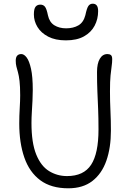

<svg xmlns="http://www.w3.org/2000/svg" viewBox="-20 -1004 703 1037"><path d="M349 13Q256 13 197.5 -30.5Q139 -74 111.5 -153Q84 -232 84 -337Q84 -378 86.5 -419.5Q89 -461 89 -489Q89 -537 85.5 -566.5Q82 -596 77 -613.5Q72 -631 68.5 -645Q65 -659 65 -676Q65 -695 73 -703.5Q81 -712 95 -712Q110 -712 124 -693.5Q138 -675 147.5 -632.5Q157 -590 157 -518Q157 -492 155.5 -461.5Q154 -431 152 -399.5Q150 -368 150 -339Q150 -233 175.5 -170Q201 -107 245 -80Q289 -53 342 -53Q432 -53 472 -114Q512 -175 512 -305Q512 -367 510 -415Q508 -463 506 -510Q504 -557 504 -615Q504 -661 519 -686.5Q534 -712 560 -712Q572 -712 579 -706.5Q586 -701 586 -684Q586 -666 583 -646.5Q580 -627 577 -596Q574 -565 574 -511Q574 -459 576.5 -406Q579 -353 579 -298Q579 -206 554.5 -136Q530 -66 479 -26.5Q428 13 349 13ZM336 -786Q279 -786 240.5 -806Q202 -826 182.5 -858Q163 -890 163 -926Q163 -956 172 -967.5Q181 -979 198 -979Q214 -979 223 -967.5Q232 -956 239 -921Q247 -884 273.5 -867.5Q300 -851 337 -851Q376 -851 403.5 -867Q431 -883 441 -922Q449 -960 457.5 -972Q466 -984 481 -984Q495 -984 502.5 -974.5Q510 -965 510 -944Q510 -901 491 -865Q472 -829 433.5 -807.5Q395 -786 336 -786Z"/></svg>

Font: Shantell Sans Light
Style: Regular
Weight: 300
Designer: Stephen Nixon, Anya Danilova, Shantell Martin
Foundry: Arrow Type
Version: Version 1.011;[c5ecc13dd]